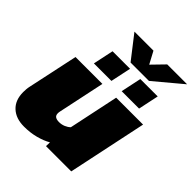

<svg xmlns="http://www.w3.org/2000/svg" viewBox="-226 -943 1085 1085"><g transform="rotate(45 317.0 -400.5)"><path d="M321 -672 213 -811H365L404 -738L475 -811H634L468 -672ZM178 -522 204 -645H344L318 -522ZM400 -522 426 -645H565L539 -522ZM151 10Q86 10 48 -25.5Q10 -61 10 -125Q10 -136 11 -148.5Q12 -161 15 -174L79 -474H294L235 -195Q234 -191 233.5 -186.5Q233 -182 233 -179Q233 -162 243.5 -155Q254 -148 273 -148Q293 -148 311 -155.5Q329 -163 341 -175L404 -474H619L519 0H317L318 -31Q287 -13 244 -1.5Q201 10 151 10Z"/></g></svg>

Font: Kanit ExtraBold
Style: Italic
Weight: 800
Italic angle: -12°
Designer: Katatrad Team
Foundry: CadsonDemak
Version: Version 2.000; ttfautohint (v1.8.3)